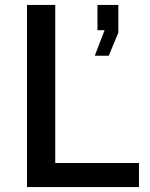

<svg xmlns="http://www.w3.org/2000/svg" viewBox="-20 -762 609 782"><path d="M90 0H546V-98H205V-742H90ZM423 -535 462 -629V-742H377V-639H406L366 -535Z"/></svg>

Font: Cheyenne Sans Medium
Style: Regular
Weight: 500
Designer: The Public Sans project authors (U.S. Web Design System), Libre Franklin designed by Pablo Impallari and Rodrigo Fuenzal
Foundry: The Cheyenne Sans Project Authors
Version: Version 2.007